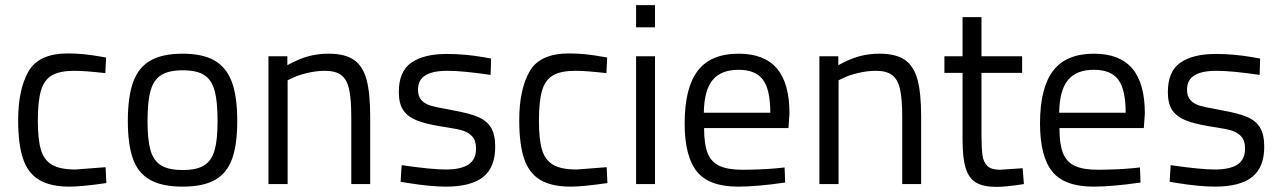

<svg xmlns="http://www.w3.org/2000/svg" viewBox="-20 -720 5008 751"><path d="M51 -250Q51 -369 91 -440Q131 -511 246 -511Q276 -511 308 -508Q340 -505 395 -495L392 -434Q313 -443 271 -443Q214 -443 183.5 -425.5Q153 -408 140.5 -366.5Q128 -325 128 -248Q128 -175 140 -134.5Q152 -94 183.5 -75.5Q215 -57 275 -57L393 -66L396 -4Q300 10 252 10Q177 10 133 -16.5Q89 -43 70 -99.5Q51 -156 51 -250Z M480 -247Q480 -342 501 -399.5Q522 -457 569 -483.5Q616 -510 694 -510Q773 -510 819.5 -483Q866 -456 887 -399Q908 -342 908 -247Q908 -155 888 -99Q868 -43 821.5 -16.5Q775 10 694 10Q614 10 567 -16.5Q520 -43 500 -99Q480 -155 480 -247ZM831 -247Q831 -325 819 -367Q807 -409 778 -427Q749 -445 695 -445Q641 -445 611.5 -427Q582 -409 569.5 -367Q557 -325 557 -247Q557 -174 568.5 -133Q580 -92 609.5 -73.5Q639 -55 695 -55Q750 -55 779 -73.5Q808 -92 819.5 -132.5Q831 -173 831 -247Z M1030 -500H1104V-465Q1149 -490 1186.5 -500Q1224 -510 1265 -510Q1329 -510 1364 -486Q1399 -462 1413.5 -409.5Q1428 -357 1428 -264V0H1354V-262Q1354 -333 1345.5 -371Q1337 -409 1315 -426Q1293 -443 1251 -443Q1217 -443 1181.5 -434.5Q1146 -426 1124 -415L1105 -406V0H1030Z M1577 -4 1547 -9 1551 -74Q1668 -57 1723 -57Q1783 -57 1812.5 -76.5Q1842 -96 1842 -139Q1842 -170 1827.5 -186Q1813 -202 1790.5 -209Q1768 -216 1727 -222L1702 -226Q1642 -236 1608 -250Q1574 -264 1557 -289.5Q1540 -315 1540 -360Q1540 -441 1589 -475Q1638 -509 1728 -509Q1799 -509 1873 -496L1901 -491L1899 -427Q1791 -443 1730 -443Q1672 -443 1643.5 -425Q1615 -407 1615 -369Q1615 -342 1629 -327.5Q1643 -313 1665.5 -306.5Q1688 -300 1729 -293L1754 -288Q1816 -277 1850 -262.5Q1884 -248 1900.5 -221Q1917 -194 1917 -146Q1917 -65 1869.5 -27.5Q1822 10 1724 10Q1664 10 1577 -4Z M2011 -250Q2011 -369 2051 -440Q2091 -511 2206 -511Q2236 -511 2268 -508Q2300 -505 2355 -495L2352 -434Q2273 -443 2231 -443Q2174 -443 2143.5 -425.5Q2113 -408 2100.5 -366.5Q2088 -325 2088 -248Q2088 -175 2100 -134.5Q2112 -94 2143.5 -75.5Q2175 -57 2235 -57L2353 -66L2356 -4Q2260 10 2212 10Q2137 10 2093 -16.5Q2049 -43 2030 -99.5Q2011 -156 2011 -250Z M2468 0ZM2468 -500H2542V0H2468ZM2468 -700H2542V-613H2468Z M2658 -237Q2658 -376 2709 -443Q2760 -510 2869 -510Q2969 -510 3018.5 -452.5Q3068 -395 3068 -276L3064 -219H2734Q2734 -157 2747.5 -122Q2761 -87 2793.5 -71.5Q2826 -56 2884 -56Q2913 -56 2951 -57.5Q2989 -59 3020 -62L3049 -65L3051 -6Q2940 10 2867 10Q2753 10 2705.5 -49.5Q2658 -109 2658 -237ZM2993 -279Q2993 -370 2964 -408.5Q2935 -447 2869 -447Q2800 -447 2767 -406.5Q2734 -366 2733 -279Z M3185 -500H3259V-465Q3304 -490 3341.5 -500Q3379 -510 3420 -510Q3484 -510 3519 -486Q3554 -462 3568.5 -409.5Q3583 -357 3583 -264V0H3509V-262Q3509 -333 3500.5 -371Q3492 -409 3470 -426Q3448 -443 3406 -443Q3372 -443 3336.5 -434.5Q3301 -426 3279 -415L3260 -406V0H3185Z M3745 -172V-435H3674V-500H3745V-653H3819V-500H3978V-435H3819V-196Q3819 -140 3823 -112.5Q3827 -85 3842.5 -70.5Q3858 -56 3891 -56L3980 -62L3985 0Q3914 11 3878 11Q3827 11 3798.5 -5.5Q3770 -22 3757.5 -61.5Q3745 -101 3745 -172Z M4048 -237Q4048 -376 4099 -443Q4150 -510 4259 -510Q4359 -510 4408.5 -452.5Q4458 -395 4458 -276L4454 -219H4124Q4124 -157 4137.5 -122Q4151 -87 4183.5 -71.5Q4216 -56 4274 -56Q4303 -56 4341 -57.5Q4379 -59 4410 -62L4439 -65L4441 -6Q4330 10 4257 10Q4143 10 4095.5 -49.5Q4048 -109 4048 -237ZM4383 -279Q4383 -370 4354 -408.5Q4325 -447 4259 -447Q4190 -447 4157 -406.5Q4124 -366 4123 -279Z M4585 -4 4555 -9 4559 -74Q4676 -57 4731 -57Q4791 -57 4820.5 -76.5Q4850 -96 4850 -139Q4850 -170 4835.5 -186Q4821 -202 4798.5 -209Q4776 -216 4735 -222L4710 -226Q4650 -236 4616 -250Q4582 -264 4565 -289.5Q4548 -315 4548 -360Q4548 -441 4597 -475Q4646 -509 4736 -509Q4807 -509 4881 -496L4909 -491L4907 -427Q4799 -443 4738 -443Q4680 -443 4651.5 -425Q4623 -407 4623 -369Q4623 -342 4637 -327.5Q4651 -313 4673.5 -306.5Q4696 -300 4737 -293L4762 -288Q4824 -277 4858 -262.5Q4892 -248 4908.5 -221Q4925 -194 4925 -146Q4925 -65 4877.5 -27.5Q4830 10 4732 10Q4672 10 4585 -4Z"/></svg>

Font: Cairo
Style: Regular
Weight: 400
Designer: Mohamed Gaber, the designers of Titillium
Foundry: Kief Type Foundry
Version: Version 2.009; ttfautohint (v1.5.33-1714) -l 8 -r 50 -G 200 